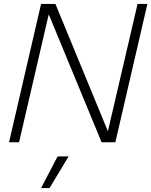

<svg xmlns="http://www.w3.org/2000/svg" viewBox="-20 -724 770 977"><path d="M26 0 189 -704H262L529 -56L680 -704H730L567 0H497L228 -651L77 0ZM329 72 232 233H189L273 72Z"/></svg>

Font: Prodigy Sans Light
Style: Italic
Weight: 300
Italic angle: -13°
Designer: Wei Huang
Foundry: Wei Huang
Version: Version 1.003; ttfautohint (v1.8.3)